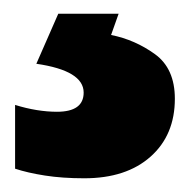

<svg xmlns="http://www.w3.org/2000/svg" viewBox="-20 -20 278 280"><path d="M235 124Q235 177 199.5 208.5Q164 240 103 240Q71 240 45.5 236Q20 232 2 226V133Q18 138 33.5 140.5Q49 143 63 143Q102 143 102 115Q102 83 33 73L65 0H153L142 31Q177 38 206 59Q235 80 235 124Z"/></svg>

Font: Noto Sans Bengali SemiCondensed Black
Style: Regular
Weight: 900
Width: 4
Designer: Joana Ranito - Universal Thirst; Jelle Bosma - Monotype Design Team
Foundry: Universal Thirst ehf.
Version: Version 3.000; ttfautohint (v1.8.4.7-5d5b)